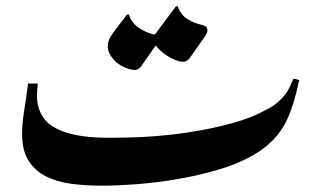

<svg xmlns="http://www.w3.org/2000/svg" viewBox="-20 -589 1019 609"><path d="M303 0Q252 0 206.5 -6Q161 -12 126 -29.5Q91 -47 70.5 -79.5Q50 -112 50 -165Q50 -196 57 -240Q64 -284 69 -324H100Q95 -282 99.5 -259Q104 -236 118 -215Q139 -185 190.5 -168.5Q242 -152 327 -152Q439 -152 524 -162Q609 -172 676 -188Q753 -206 799 -228Q845 -250 859 -263Q880 -281 890 -297Q900 -313 911 -340L929 -335Q920 -292 909.5 -259Q899 -226 886 -200Q858 -147 805.5 -111Q753 -75 673 -51Q609 -32 540.5 -20.5Q472 -9 410 -4.5Q348 0 303 0ZM407 -367Q400 -367 389 -370Q358 -380 340 -400.5Q322 -421 322 -442Q322 -459 331 -473Q340 -487 347 -496L383 -543H389Q397 -516 421.5 -500Q446 -484 471 -479L538 -569H544Q552 -543 574 -529Q596 -515 621 -510Q638 -506 638 -493Q638 -485 631 -475L582 -405Q573 -393 561 -393Q554 -393 543 -396Q519 -405 501 -418.5Q483 -432 474 -445L428 -379Q419 -367 407 -367Z"/></svg>

Font: Gulzar
Style: Regular
Weight: 400
Designer: Borna Izadpanah, Alice Savoie, Simon Cozens, Fiona Ross
Version: Version 1.000;[7b34f74]; ttfautohint (v1.8.4)